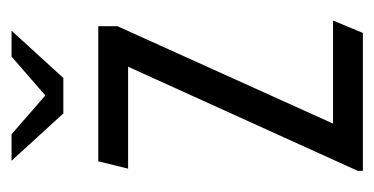

<svg xmlns="http://www.w3.org/2000/svg" viewBox="-182 -482 664 341"><g transform="rotate(-90 150.5 -312.0)"><path d="M35 -624H82L151 -564L220 -624H266L182 -532H119ZM17 -9 202 -417H21L34 -470H274V-436L101 -53H284L262 0H17Z"/></g></svg>

Font: Smooch Sans Medium
Style: Regular
Weight: 500
Designer: Robert E. Leuschke
Foundry: Robert E. Leuschke
Version: Version 1.010; ttfautohint (v1.8.3)